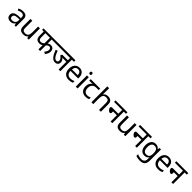

<svg xmlns="http://www.w3.org/2000/svg" viewBox="804 -3505 6490 6490"><g transform="rotate(45 4049.0 -260.0)"><path d="M288 -545Q386 -545 433 -502Q480 -459 480 -365V0H416L399 -76H395Q372 -47 347.5 -27.5Q323 -8 291.5 1Q260 10 215 10Q167 10 128.5 -7Q90 -24 68 -59.5Q46 -95 46 -149Q46 -229 109 -272.5Q172 -316 303 -320L394 -323V-355Q394 -422 365 -448Q336 -474 283 -474Q241 -474 203 -461.5Q165 -449 132 -433L105 -499Q140 -518 188 -531.5Q236 -545 288 -545ZM314 -259Q214 -255 175.5 -227Q137 -199 137 -148Q137 -103 164.5 -82Q192 -61 235 -61Q303 -61 348 -98.5Q393 -136 393 -214V-262Z M1094 -536V0H1022L1009 -71H1005Q988 -43 961 -25Q934 -7 902 1.5Q870 10 835 10Q771 10 727.5 -10.5Q684 -31 662 -74Q640 -117 640 -185V-536H729V-191Q729 -127 758 -95Q787 -63 848 -63Q937 -63 971.5 -113Q1006 -163 1006 -257V-536Z M1639 -551V-313L1621 -341Q1649 -370 1681.5 -384.5Q1714 -399 1754 -399Q1825 -399 1866 -357.5Q1907 -316 1907 -239Q1907 -186 1886.5 -138Q1866 -90 1822 -41L1753 -85Q1786 -120 1806.5 -158.5Q1827 -197 1827 -239Q1827 -284 1806.5 -307Q1786 -330 1750 -330Q1713 -330 1684 -310Q1655 -290 1633 -257L1639 -293V0H1558V-238L1574 -215Q1550 -190 1513 -175Q1476 -160 1432 -160Q1370 -160 1331.5 -184Q1293 -208 1275.5 -252.5Q1258 -297 1258 -360V-551H1179V-622H1965V-551ZM1339 -551V-362Q1339 -312 1350 -283.5Q1361 -255 1382.5 -243Q1404 -231 1435 -231Q1474 -231 1511.5 -253Q1549 -275 1576 -306L1558 -252V-551Z M2603 -551V0H2522V-370H2385Q2359 -370 2343.5 -371Q2328 -372 2319 -375L2312 -385Q2354 -356 2381 -312Q2408 -268 2408 -218Q2408 -172 2387.5 -141Q2367 -110 2333.5 -95Q2300 -80 2260 -80Q2220 -80 2183.5 -97Q2147 -114 2112.5 -151.5Q2078 -189 2045.5 -250.5Q2013 -312 1981 -401L2052 -426Q2083 -337 2115 -276Q2147 -215 2182 -184Q2217 -153 2256 -153Q2288 -153 2308.5 -170Q2329 -187 2329 -227Q2329 -271 2298.5 -310Q2268 -349 2223 -377L2252 -441H2522V-551H1950V-622H2706V-551Z M2984 -546Q3053 -546 3102.5 -516Q3152 -486 3178.5 -431.5Q3205 -377 3205 -304V-251H2838Q2840 -160 2884.5 -112.5Q2929 -65 3009 -65Q3060 -65 3099.5 -74.5Q3139 -84 3181 -102V-25Q3140 -7 3100 1.5Q3060 10 3005 10Q2929 10 2870.5 -21Q2812 -52 2779.5 -113.5Q2747 -175 2747 -264Q2747 -352 2776.5 -415Q2806 -478 2859.5 -512Q2913 -546 2984 -546ZM2983 -474Q2920 -474 2883.5 -433.5Q2847 -393 2840 -321H3113Q3113 -367 3099 -401Q3085 -435 3056.5 -454.5Q3028 -474 2983 -474Z M3429 -536V0H3341V-536ZM3386 -737Q3406 -737 3421.5 -723.5Q3437 -710 3437 -681Q3437 -653 3421.5 -639Q3406 -625 3386 -625Q3364 -625 3349 -639Q3334 -653 3334 -681Q3334 -710 3349 -723.5Q3364 -737 3386 -737Z M3815 10Q3697 10 3632 -57Q3567 -124 3567 -245Q3567 -325 3596 -380.5Q3625 -436 3679 -465H3520V-537H3972V-465H3859Q3765 -465 3711.5 -411.5Q3658 -358 3658 -252Q3658 -165 3701 -114.5Q3744 -64 3824 -64Q3861 -64 3895 -73.5Q3929 -83 3961 -99V-21Q3932 -5 3897 2.5Q3862 10 3815 10Z M4177 -537Q4177 -518 4175.5 -498Q4174 -478 4172 -462H4178Q4195 -490 4221 -508Q4247 -526 4279 -535.5Q4311 -545 4345 -545Q4410 -545 4453.5 -524.5Q4497 -504 4519 -461Q4541 -418 4541 -349V0H4454V-343Q4454 -408 4425 -440Q4396 -472 4334 -472Q4244 -472 4210.5 -421.5Q4177 -371 4177 -277V0H4089V-760H4177Z M4622 -622H5191V-551H5088V0H5007V-298H4826V-244Q4826 -216 4812 -202Q4798 -188 4775 -188Q4757 -188 4736.5 -200Q4716 -212 4698.5 -232Q4681 -252 4670 -274.5Q4659 -297 4659 -318Q4659 -341 4672.5 -355Q4686 -369 4720 -369H5007V-551H4622Z M5710 -536V0H5638L5625 -71H5621Q5604 -43 5577 -25Q5550 -7 5518 1.5Q5486 10 5451 10Q5387 10 5343.5 -10.5Q5300 -31 5278 -74Q5256 -117 5256 -185V-536H5345V-191Q5345 -127 5374 -95Q5403 -63 5464 -63Q5553 -63 5587.5 -113Q5622 -163 5622 -257V-536Z M5795 -622H6364V-551H6261V0H6180V-298H5999V-244Q5999 -216 5985 -202Q5971 -188 5948 -188Q5930 -188 5909.5 -200Q5889 -212 5871.5 -232Q5854 -252 5843 -274.5Q5832 -297 5832 -318Q5832 -341 5845.5 -355Q5859 -369 5893 -369H6180V-551H5795Z M6625 -546Q6678 -546 6720.5 -526Q6763 -506 6793 -465H6798L6810 -536H6880V9Q6880 85 6854 136.5Q6828 188 6775 214Q6722 240 6640 240Q6582 240 6533.5 231.5Q6485 223 6447 206V125Q6485 145 6536 156Q6587 167 6645 167Q6714 167 6753.5 126.5Q6793 86 6793 16V-5Q6793 -17 6794 -39.5Q6795 -62 6796 -71H6792Q6764 -30 6722.5 -10Q6681 10 6626 10Q6522 10 6463.5 -63Q6405 -136 6405 -267Q6405 -395 6463.5 -470.5Q6522 -546 6625 -546ZM6637 -472Q6570 -472 6533 -418.5Q6496 -365 6496 -266Q6496 -167 6532.5 -114.5Q6569 -62 6639 -62Q6680 -62 6709 -72.5Q6738 -83 6757 -105.5Q6776 -128 6785 -163Q6794 -198 6794 -246V-267Q6794 -340 6777.5 -385Q6761 -430 6726 -451Q6691 -472 6637 -472Z M7257 -546Q7326 -546 7375.5 -516Q7425 -486 7451.5 -431.5Q7478 -377 7478 -304V-251H7111Q7113 -160 7157.5 -112.5Q7202 -65 7282 -65Q7333 -65 7372.5 -74.5Q7412 -84 7454 -102V-25Q7413 -7 7373 1.5Q7333 10 7278 10Q7202 10 7143.5 -21Q7085 -52 7052.5 -113.5Q7020 -175 7020 -264Q7020 -352 7049.5 -415Q7079 -478 7132.5 -512Q7186 -546 7257 -546ZM7256 -474Q7193 -474 7156.5 -433.5Q7120 -393 7113 -321H7386Q7386 -367 7372 -401Q7358 -435 7329.5 -454.5Q7301 -474 7256 -474Z M7529 -622H8098V-551H7995V0H7914V-298H7733V-244Q7733 -216 7719 -202Q7705 -188 7682 -188Q7664 -188 7643.5 -200Q7623 -212 7605.5 -232Q7588 -252 7577 -274.5Q7566 -297 7566 -318Q7566 -341 7579.5 -355Q7593 -369 7627 -369H7914V-551H7529Z"/></g></svg>

Font: hindi115
Style: Book
Weight: 400
Designer: Jelle Bosma - Monotype Design Team
Foundry: Monotype Imaging Inc.
Version: Version 2.003